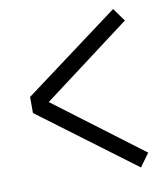

<svg xmlns="http://www.w3.org/2000/svg" viewBox="-78 -761 713 816"><g transform="rotate(-10 278.0 -353.0)"><path d="M52.7 -319.3V-388.7L464.8 -695.3L505.9 -638.7L127 -353.5L505.9 -68.4L464.8 -11.7Z"/></g></svg>

Font: Batunionen A1
Style: Regular
Weight: 400
Designer: HanYang I&C Co.,Ltd.
Foundry: HanYang I&C Co.,Ltd.
Version: Version 2.50; ttfautohint (v1.6)